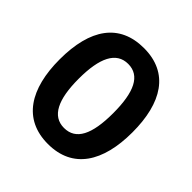

<svg xmlns="http://www.w3.org/2000/svg" viewBox="-192 -877 1039 1039"><g transform="rotate(45 327.0 -357.5)"><path d="M606 -358C606 -584 518 -725 328 -725C141 -725 48 -593 48 -359C48 -134 137 10 327 10C517 10 606 -133 606 -358ZM195 -358C195 -518 237 -604 328 -604C418 -604 459 -520 459 -358C459 -195 418 -113 327 -113C237 -113 195 -198 195 -358Z"/></g></svg>

Font: Noto Sans Arabic UI Cn
Style: Bold
Weight: 700
Width: 3
Designer: Monotype Design Team, Nadine Chahine and Nizar Qandah
Foundry: Monotype Imaging Inc.
Version: Version 2.010